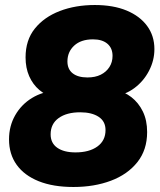

<svg xmlns="http://www.w3.org/2000/svg" viewBox="-20 -735 640 766"><path d="M273 11Q192 11 134.5 -12Q77 -35 46.5 -77.5Q16 -120 16 -179Q16 -232 40.5 -275Q65 -318 107.5 -344Q150 -370 203 -373L199 -344Q163 -354 137 -376Q111 -398 96.5 -431Q82 -464 82 -506Q82 -575 119 -621Q156 -667 218.5 -691Q281 -715 358 -715Q432 -715 485 -693Q538 -671 567 -631.5Q596 -592 596 -539Q596 -494 574.5 -452.5Q553 -411 516 -383.5Q479 -356 431 -350L436 -378Q475 -370 504 -347.5Q533 -325 550 -290Q567 -255 567 -208Q567 -137 528 -88Q489 -39 422.5 -14Q356 11 273 11ZM281 -127Q336 -127 368.5 -150.5Q401 -174 401 -216Q401 -251 373.5 -269Q346 -287 300 -287Q246 -287 214 -264Q182 -241 182 -199Q182 -164 208.5 -145.5Q235 -127 281 -127ZM329 -426Q360 -426 382 -437Q404 -448 416.5 -467.5Q429 -487 429 -512Q429 -543 408.5 -560.5Q388 -578 351 -578Q303 -578 276 -553Q249 -528 249 -490Q249 -459 270 -442.5Q291 -426 329 -426Z"/></svg>

Font: Nunito Sans 12pt ExtraLight 12pt Black
Style: Italic
Weight: 900
Italic angle: -9°
Version: Version 3.101;gftools[0.9.27]